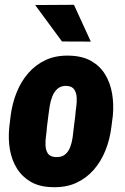

<svg xmlns="http://www.w3.org/2000/svg" viewBox="-20 -770 519 800"><path d="M18.6 -239.3 24.4 -288.1Q31.2 -339.4 49.3 -384.8Q67.4 -430.2 97.9 -465.3Q128.4 -500.5 171.1 -520.3Q213.9 -540 270.5 -538.1Q323.7 -536.6 360.1 -515.9Q396.5 -495.1 418 -460Q439.5 -424.8 447 -380.6Q454.6 -336.4 450.2 -288.6L443.8 -238.8Q437.5 -188.5 419.2 -142.8Q400.9 -97.2 370.4 -62.3Q339.8 -27.3 297.1 -7.8Q254.4 11.7 198.2 9.8Q145 8.8 108.6 -12.2Q72.3 -33.2 50.5 -68.1Q28.8 -103 21.2 -147.2Q13.7 -191.4 18.6 -239.3ZM181.6 -288.6 175.3 -238.8Q174.8 -225.1 171.9 -205.1Q168.9 -185.1 169.7 -164.8Q170.4 -144.5 179.2 -130.9Q188 -117.2 210 -115.7Q235.8 -113.8 250.5 -125.7Q265.1 -137.7 272.5 -157Q279.8 -176.3 282.7 -198Q285.6 -219.7 287.6 -239.3L293.9 -289.1Q294.4 -302.2 297.4 -322.3Q300.3 -342.3 299.6 -362.3Q298.8 -382.3 289.8 -396.5Q280.8 -410.6 258.3 -412.1Q234.9 -413.1 220.5 -400.9Q206.1 -388.7 198.2 -368.9Q190.4 -349.1 187 -327.6Q183.6 -306.2 181.6 -288.6ZM288.1 -750 358.4 -596.7 238.3 -597.2 126.5 -749Z"/></svg>

Font: Roboto Condensed Black
Style: Italic
Weight: 900
Italic angle: -12°
Designer: Christian Robertson
Foundry: Google
Version: Version 3.008; 2023